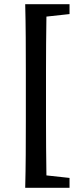

<svg xmlns="http://www.w3.org/2000/svg" viewBox="-20 -735 373 914"><path d="M103 -158V-398Q103 -477 102.5 -556.5Q102 -636 100 -715H311V-668L201 -656Q200 -593 199.5 -528Q199 -463 199 -398V-158Q199 -94 199.5 -29.5Q200 35 201 100L311 112V159H100Q102 82 102.5 2Q103 -78 103 -158Z"/></svg>

Font: Source Serif Pro SemiBold
Style: Regular
Weight: 600
Designer: Frank Grießhammer
Foundry: Adobe Systems Incorporated
Version: Version 3.001;hotconv 1.0.111;makeotfexe 2.5.65597